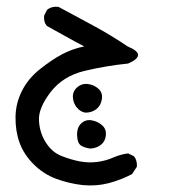

<svg xmlns="http://www.w3.org/2000/svg" viewBox="-20 -228 540 580"><path d="M229.5 331.1Q187.5 326.2 149.4 312Q111.3 297.9 81.5 268.1Q51.8 238.3 39.1 203.1Q26.4 168 26.9 126Q27.3 84 46.4 46.4Q65.4 8.8 100.6 -19Q135.7 -46.9 166.5 -63.5Q197.3 -80.1 234.4 -87.9Q206.1 -102.5 178.2 -118.2Q150.4 -133.8 122.1 -149.4Q111.3 -161.1 113.3 -180.7L122.1 -198.2Q136.7 -210 157.2 -207Q210 -178.7 263.2 -149.9Q316.4 -121.1 365.2 -87.9Q427.7 -62.5 367.2 -36.1Q299.8 -29.3 234.9 -13.7Q169.9 2 132.8 50.3Q95.7 98.6 97.7 135.7Q99.6 172.9 118.2 202.1Q136.7 231.4 164.6 242.7Q192.4 253.9 219.7 259.3Q247.1 264.6 273.4 261.2Q299.8 257.8 321.8 248Q343.8 238.3 367.2 235.4L384.8 244.1Q394.5 255.9 393.6 275.4L378.9 297.9Q345.7 315.4 308.6 325.2Q271.5 335 229.5 331.1ZM253.9 220.7Q239.3 219.7 226.6 212.9Q213.9 206.1 212.9 181.6Q211.9 157.2 225.6 144.5Q239.3 131.8 258.3 135.7Q277.3 139.6 289.6 151.4Q301.8 163.1 299.8 181.2Q297.9 199.2 284.7 209.5Q271.5 219.7 253.9 220.7ZM238.3 112.3Q223.6 110.4 212.4 97.2Q201.2 84 200.2 65.9Q199.2 47.9 213.4 35.6Q227.5 23.4 246.1 25.9Q264.6 28.3 277.8 40.5Q291 52.7 287.6 72.3Q284.2 91.8 270.5 102.1Q256.8 112.3 238.3 112.3Z"/></svg>

Font: JasonHandwriting2
Style: Regular
Weight: 400
Version: Version 1.05.10